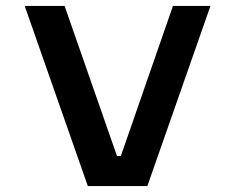

<svg xmlns="http://www.w3.org/2000/svg" viewBox="-20 -625 790 645"><path d="M63 -605H197L373 -101H386L561 -605H687L475 0H275Z"/></svg>

Font: Martian Mono SemiExpanded Medium
Style: Regular
Weight: 500
Width: 6
Designer: Roman Shamin
Foundry: Evil Martians
Version: Version 1.000